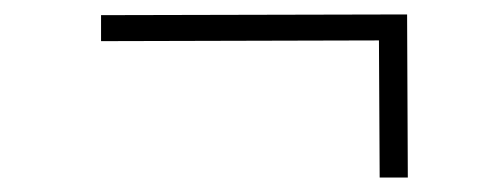

<svg xmlns="http://www.w3.org/2000/svg" viewBox="-20 -459 690 266"><path d="M506 -213 505 -403 120 -402V-438L544 -439L545 -213Z"/></svg>

Font: REM Thin
Style: Regular
Weight: 250
Designer: Octavio Pardo
Foundry: Ashler Design
Version: Version 1.005;gftools[0.9.28]